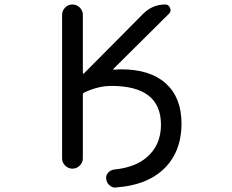

<svg xmlns="http://www.w3.org/2000/svg" viewBox="-20 -775 1040 859"><path d="M522.5 -464.8Q652.3 -464.8 722.2 -401.4Q792 -337.9 792 -222.7Q792 -89.8 706.1 -12.7Q629.9 54.7 499 63.5Q497.1 64.5 496.1 64.5Q481.4 64.5 469.7 53.7Q457 43 455.1 25.4Q453.1 9.8 463.9 -2.4Q474.6 -14.6 491.2 -16.6Q582 -25.4 635.7 -70.3Q700.2 -125 700.2 -216.8Q700.2 -390.6 478.5 -390.6Q418.9 -390.6 357.4 -361.3Q350.6 -358.4 350.6 -351.6V-66.4Q350.6 -47.9 336.9 -34.2Q323.2 -20.5 304.2 -20.5Q285.2 -20.5 271.5 -34.2Q257.8 -47.9 257.8 -66.4V-709Q257.8 -727.5 271.5 -741.2Q285.2 -754.9 304.2 -754.9Q323.2 -754.9 336.9 -741.2Q350.6 -727.5 350.6 -709V-449.2Q350.6 -446.3 352.5 -445.8Q354.5 -445.3 355.5 -446.3L621.1 -713.9Q662.1 -754.9 719.7 -754.9Q734.4 -754.9 740.7 -739.7Q747.1 -724.6 736.3 -713.9L487.3 -466.8Q486.3 -465.8 487.3 -464.4Q488.3 -462.9 489.3 -462.9Q505.9 -464.8 522.5 -464.8Z"/></svg>

Font: Rounded Mgen+ 1mn regular
Style: Regular
Weight: 400
Designer: [Source Han Sans]
Ryoko NISHIZUKA  (kana & ideographs); Paul D. Hunt (Latin, Greek & Cyrillic); Wenlong ZHANG  (bopomofo
Version: Version 1.059.20150602